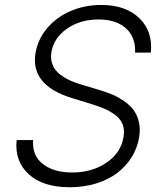

<svg xmlns="http://www.w3.org/2000/svg" viewBox="-20 -758 669 790"><path d="M535.9 -541.5Q538.4 -605.5 498 -641.7Q457.7 -677.9 385.3 -677.9Q309.7 -677.9 255.3 -639.7Q201 -601.6 191.4 -542.6Q187.9 -520.6 193.2 -501.4Q198.5 -482.2 209.7 -468.6Q220.9 -454.9 238.6 -443.4Q256.4 -431.8 274.3 -424.2Q292.3 -416.5 314.3 -410.2L387.8 -388.1Q417.3 -379.3 440.9 -369.5Q464.5 -359.7 489 -343Q513.5 -326.3 528.8 -306.5Q544 -286.6 551.1 -257.3Q558.2 -228 552.6 -193.2Q545.1 -148.8 521.7 -111.2Q498.2 -73.5 462.2 -46.2Q426.1 -18.8 375.7 -3.2Q325.3 12.4 266.7 12.4Q157 12.4 98.4 -41Q39.8 -94.5 48.3 -181.8H116.5Q111.2 -119 155.9 -83.6Q200.6 -48.3 276.6 -48.3Q359 -48.3 418.3 -88.8Q477.6 -129.3 488.3 -194.2Q492.9 -221.2 485.8 -242.7Q478.7 -264.2 460 -280Q441.4 -295.8 417.3 -307.2Q393.1 -318.5 358.3 -329.2L275.2 -354.8Q104.4 -407.3 126.1 -539.8Q136 -597.7 174.9 -643.1Q213.8 -688.6 271.7 -713.1Q329.5 -737.6 396.7 -737.6Q497.5 -737.6 553.6 -682.9Q609.7 -628.2 600.5 -541.5Z"/></svg>

Font: Karasuma Gothic
Style: Light Italic
Weight: 300
Italic angle: 9.39998°
Designer: Rasmus Andersson / Ryoko Nishizuka
Foundry: rsms
Version: Version 1.00